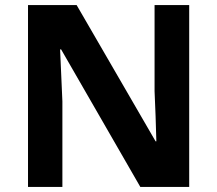

<svg xmlns="http://www.w3.org/2000/svg" viewBox="-20 -734 853 754"><path d="M723 0H531L220 -540H216Q218 -489 220.5 -438Q223 -387 225 -336V0H90V-714H281L591 -179H594Q593 -229 591 -278Q589 -327 587 -376V-714H723Z"/></svg>

Font: Noto Sans Vithkuqi
Style: Bold
Weight: 700
Version: Version 1.001; ttfautohint (v1.8.4.7-5d5b)